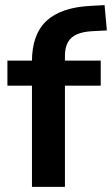

<svg xmlns="http://www.w3.org/2000/svg" viewBox="-20 -731 438 751"><path d="M105 0V-396H9V-494H141L105 -459V-491Q105 -596 161.5 -649Q218 -702 334 -708L389 -711L398 -612L340 -609Q304 -607 280.5 -596.5Q257 -586 245.5 -565.5Q234 -545 234 -512V-481L217 -494H374V-396H234V0Z"/></svg>

Font: Nunito Sans 10pt
Style: Bold
Weight: 700
Designer: Vernon Adams
Foundry: Vernon Adams
Version: Version 3.101;gftools[0.9.27]